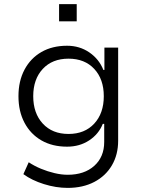

<svg xmlns="http://www.w3.org/2000/svg" viewBox="-20 -728 697 936"><path d="M310 188Q253 188 194 169.5Q135 151 94 121L120 63Q147 81 179.5 94.5Q212 108 246 116Q280 124 310 124Q391 124 439.5 80.5Q488 37 488 -36V-124H481Q461 -74 414.5 -43.5Q368 -13 307 -13Q235 -13 182 -43.5Q129 -74 99.5 -129.5Q70 -185 70 -259Q70 -333 99.5 -388.5Q129 -444 182 -474.5Q235 -505 307 -505Q368 -505 415.5 -472.5Q463 -440 484 -387H489V-496H556V-42Q556 26 525.5 78Q495 130 439.5 159Q384 188 310 188ZM314 -75Q393 -75 439.5 -125.5Q486 -176 486 -259Q486 -342 439.5 -392Q393 -442 314 -442Q235 -442 188.5 -392Q142 -342 142 -259Q142 -176 188.5 -125.5Q235 -75 314 -75ZM268 -624V-708H354V-624Z"/></svg>

Font: Nunito Sans 6pt Light
Style: Regular
Weight: 300
Version: Version 3.101;gftools[0.9.27]